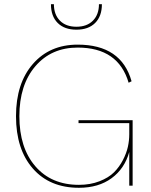

<svg xmlns="http://www.w3.org/2000/svg" viewBox="-20 -882 716 912"><path d="M222 -862H236Q236 -813 264.5 -784Q293 -755 343 -755Q393 -755 421.5 -784Q450 -813 450 -862H464Q464 -805 432 -773Q400 -741 343 -741Q286 -741 254 -773Q222 -805 222 -862ZM353 -311H610V0H594V-160Q572 -81 510 -35.5Q448 10 355 10Q216 10 136 -81.5Q56 -173 56 -330Q56 -486 136 -578Q216 -670 349 -670Q556 -670 605 -496L591 -489Q542 -656 349 -656Q224 -656 148 -567.5Q72 -479 72 -330Q72 -180 148 -92Q224 -4 355 -4Q409 -4 452.5 -21Q496 -38 521.5 -63.5Q547 -89 564 -122Q581 -155 587.5 -185Q594 -215 594 -244V-297H353Z"/></svg>

Font: Elaine Sans Thin
Style: Regular
Weight: 250
Designer: Wei Huang
Foundry: Wei Huang
Version: Version 2.001;December 24, 2019;FontCreator 12.0.0.2547 64-b